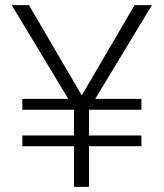

<svg xmlns="http://www.w3.org/2000/svg" viewBox="-20 -731 640 751"><path d="M299.8 -357.9 506.3 -710.9H574.2L352.5 -344.2H533.2V-301.8H328.1V-201.2H533.2V-159.2H328.1V0H269.5V-159.2H67.4V-201.2H269.5V-301.8H67.4V-344.2H247.1L25.9 -710.9H93.3Z"/></svg>

Font: TypoPRO Roboto Mono
Style: Regular
Weight: 300
Designer: Google
Version: Version 2.000986; 2015; ttfautohint (v1.3)